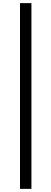

<svg xmlns="http://www.w3.org/2000/svg" viewBox="-20 -970 329 1228"><path d="M108 238H181V-950H108Z"/></svg>

Font: Be Vietnam
Style: Regular
Weight: 400
Designer: Gabriel Lam
Foundry: TypeRant
Version: Version 4.000